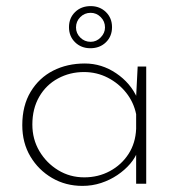

<svg xmlns="http://www.w3.org/2000/svg" viewBox="-20 -602 590 629"><path d="M250 7Q195 7 150.5 -19Q106 -45 79.5 -89.5Q53 -134 53 -192Q53 -256 80.5 -301.5Q108 -347 154 -370.5Q200 -394 258 -394Q313 -394 360.5 -362Q408 -330 430 -280L425 -266L431 -384H459V0H426V-125L432 -109Q424 -86 406.5 -65.5Q389 -45 364.5 -28.5Q340 -12 311 -2.5Q282 7 250 7ZM256 -21Q302 -21 340 -41.5Q378 -62 401 -97.5Q424 -133 426 -180V-228Q418 -267 393.5 -298Q369 -329 333 -347.5Q297 -366 255 -366Q209 -366 170 -345Q131 -324 108.5 -285Q86 -246 86 -194Q86 -146 109 -107Q132 -68 170.5 -44.5Q209 -21 256 -21ZM206 -513Q206 -543 226 -562.5Q246 -582 277 -582Q307 -582 327 -562.5Q347 -543 347 -513Q347 -483 327 -463.5Q307 -444 276 -444Q246 -444 226 -463.5Q206 -483 206 -513ZM229 -512Q229 -493 243 -479Q257 -465 277 -465Q296 -465 310 -479.5Q324 -494 324 -512Q324 -532 310 -546Q296 -560 277 -560Q257 -560 243 -546Q229 -532 229 -512Z"/></svg>

Font: Josefin Sans Thin ExtraLight
Style: Regular
Weight: 250
Version: Version 2.001